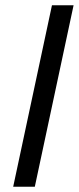

<svg xmlns="http://www.w3.org/2000/svg" viewBox="-20 -708 299 728"><path d="M30 0 177 -688H259L112 0Z"/></svg>

Font: Saira SemiCondensed
Style: Italic
Weight: 400
Width: 4
Italic angle: -12°
Designer: Hector Gatti with collaboration of the Omnibus-Type team
Foundry: Omnibus-Type
Version: Version 1.101